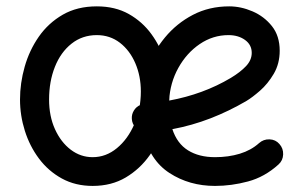

<svg xmlns="http://www.w3.org/2000/svg" viewBox="-20 -555 978 613"><path d="M869.1 -29.8Q824.7 10.3 771.7 24.4Q718.8 38.6 666.5 38.6Q584.5 38.6 521 -2.7Q457.5 -43.9 436.5 -133.3Q422.4 -137.2 412.1 -148.4Q401.9 -159.7 400.9 -175.3Q399.9 -189.9 407.5 -202.1Q415 -214.4 427.7 -219.7Q428.7 -277.8 449 -334Q469.2 -390.1 506.6 -435.3Q543.9 -480.5 595.9 -507.6Q647.9 -534.7 711.9 -534.7Q749 -534.7 786.1 -518.8Q823.2 -502.9 848.1 -471.7Q873 -440.4 873 -393.1Q873 -351.6 854 -319.3Q835 -287.1 810.1 -265.4Q785.2 -243.7 767.1 -232.9Q711.4 -200.2 652.1 -177.2Q592.8 -154.3 530.3 -142.6Q545.4 -96.7 580.3 -75Q615.2 -53.2 666.5 -53.2Q709.5 -53.2 745.6 -64.2Q781.7 -75.2 807.1 -98.1Q821.3 -110.8 840.6 -110.1Q859.9 -109.4 872.1 -95.2Q884.8 -81.1 884 -61.8Q883.3 -42.5 869.1 -29.8ZM709.5 -442.9Q659.7 -442.9 617.7 -414.3Q575.7 -385.7 549.3 -338.1Q522.9 -290.5 520 -233.9Q628.9 -253.9 716.8 -306.2Q747.6 -324.7 765.6 -344Q783.7 -363.3 783.7 -386.2Q783.7 -412.1 762.2 -427.5Q740.7 -442.9 709.5 -442.9ZM289.1 -534.7Q347.7 -534.7 391.1 -510.3Q434.6 -485.8 463.6 -445.8Q492.7 -405.8 507.1 -357.9Q521.5 -310.1 521.5 -262.7Q521.5 -210.9 505.6 -157.7Q489.7 -104.5 458.5 -60.1Q427.2 -15.6 381.6 11.5Q335.9 38.6 275.9 38.6Q220.7 38.6 177.5 14.9Q134.3 -8.8 104.5 -48.6Q74.7 -88.4 59.3 -137.5Q43.9 -186.5 43.9 -237.3Q43.9 -289.6 58.8 -342Q73.7 -394.5 104 -438Q134.3 -481.4 180.4 -508.1Q226.6 -534.7 289.1 -534.7ZM289.1 -442.9Q242.7 -442.9 208.3 -415.5Q173.8 -388.2 155.3 -341.6Q136.7 -294.9 136.7 -237.3Q136.7 -184.1 155.5 -142.6Q174.3 -101.1 205.8 -77.1Q237.3 -53.2 275.9 -53.2Q318.4 -53.2 353.3 -82Q388.2 -110.8 408.9 -158.7Q429.7 -206.5 429.7 -262.7Q429.7 -312 412.1 -353Q394.5 -394 362.8 -418.5Q331.1 -442.9 289.1 -442.9Z"/></svg>

Font: Mikhak-FD Medium
Style: Regular
Weight: 500
Designer: Amin Abedi
Version: Version 3.2